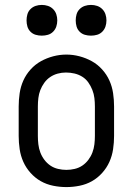

<svg xmlns="http://www.w3.org/2000/svg" viewBox="-20 -753 540 781"><path d="M250 8Q223 8 196 2.5Q169 -3 146 -16Q123 -29 104.5 -49.5Q86 -70 75 -94.5Q64 -119 60 -146Q56 -173 56 -200V-320Q56 -347 60 -374Q64 -401 75 -425.5Q86 -450 104.5 -470.5Q123 -491 146.5 -504Q170 -517 196.5 -524Q223 -531 250 -531Q277 -531 303.5 -524Q330 -517 353.5 -504Q377 -491 395.5 -470.5Q414 -450 425 -425.5Q436 -401 440 -374Q444 -347 444 -320V-200Q444 -173 440 -146Q436 -119 425 -94.5Q414 -70 395.5 -49.5Q377 -29 354 -16Q331 -3 304 2.5Q277 8 250 8ZM250 -62Q267 -62 284 -66Q301 -70 315 -79.5Q329 -89 339.5 -103Q350 -117 356 -133Q362 -149 364 -166Q366 -183 366 -200V-320Q366 -337 364 -354Q362 -371 355.5 -387.5Q349 -404 339 -418Q329 -432 314.5 -441Q300 -450 283 -454Q266 -458 248 -458Q231 -458 214.5 -453.5Q198 -449 184 -439.5Q170 -430 160 -416Q150 -402 144 -386.5Q138 -371 136 -354Q134 -337 134 -320V-200Q134 -183 136 -166Q138 -149 144 -133Q150 -117 160.5 -103Q171 -89 185 -79.5Q199 -70 216 -66Q233 -62 250 -62ZM350 -608Q337 -608 325 -611.5Q313 -615 304 -624Q295 -633 291.5 -645Q288 -657 288 -670Q288 -683 291.5 -695Q295 -707 304 -716Q313 -725 325 -729Q337 -733 350 -733Q363 -733 375 -729Q387 -725 396 -716Q405 -707 409 -695Q413 -683 413 -670Q413 -657 409 -645Q405 -633 396 -624Q387 -615 375 -611.5Q363 -608 350 -608ZM150 -608Q137 -608 125 -611.5Q113 -615 104 -624Q95 -633 91.5 -645Q88 -657 88 -670Q88 -683 91.5 -695Q95 -707 104 -716Q113 -725 125 -729Q137 -733 150 -733Q163 -733 175 -729Q187 -725 196 -716Q205 -707 209 -695Q213 -683 213 -670Q213 -657 209 -645Q205 -633 196 -624Q187 -615 175 -611.5Q163 -608 150 -608Z"/></svg>

Font: Iosevka Julsh Curly
Style: Regular
Weight: 400
Designer: Belleve Invis
Foundry: Belleve Invis
Version: Version 15.0.2; ttfautohint (v1.8.4)